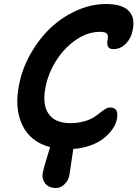

<svg xmlns="http://www.w3.org/2000/svg" viewBox="-20 -770 683 954"><path d="M258.8 164.1Q220.7 164.1 203.6 140.1Q186.5 116.2 192.9 85.9Q196.3 68.4 211.2 20Q226.1 -28.3 229 -39.1Q130.4 -64.9 90.6 -149.2Q50.8 -233.4 75.2 -351.1Q90.8 -430.2 132.3 -503.4Q173.8 -576.7 231 -630.9Q288.1 -685.1 360.4 -717.5Q432.6 -750 505.9 -750Q586.9 -750 619.6 -716.1Q652.3 -682.1 639.2 -620.1Q632.3 -581.1 606 -553.5Q579.6 -525.9 543 -525.9Q504.4 -525.9 515.1 -575.2Q518.6 -593.3 511.2 -602.5Q503.9 -611.8 476.1 -611.8Q415 -611.8 356.7 -571.5Q298.3 -531.2 259 -468.5Q219.7 -405.8 206.1 -336.9Q189 -250 221.7 -204.1Q254.4 -158.2 328.1 -158.2Q365.2 -158.2 395.3 -166.3Q425.3 -174.3 443.4 -185.8Q461.4 -197.3 475.6 -208.5Q489.7 -219.7 502.4 -227.8Q515.1 -235.8 526.9 -235.8Q571.8 -235.8 561 -179.2Q556.2 -153.8 539.8 -129.6Q523.4 -105.5 497.1 -84Q470.7 -62.5 430.9 -47.9Q391.1 -33.2 344.2 -29.8Q340.8 -7.8 336.4 22.5Q332 52.7 329.1 72.5Q326.2 92.3 324.2 103Q319.8 127 300.5 145.5Q281.2 164.1 258.8 164.1Z"/></svg>

Font: Shantell Sans Bouncy
Style: Italic
Weight: 600
Italic angle: -11.31°
Designer: Stephen Nixon, Anya Danilova, Shantell Martin
Foundry: Arrow Type
Version: Version 1.006;[9816181b4]